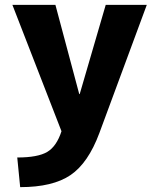

<svg xmlns="http://www.w3.org/2000/svg" viewBox="-20 -540 650 790"><path d="M63 230 51 108Q136 108 174.5 85Q213 62 233 0L31 -520H208L306 -153H308L415 -520H584L389 7Q343 131 270 180.5Q197 230 63 230Z"/></svg>

Font: Mplus 1p ExtraBold
Style: Regular
Weight: 800
Version: Version 1.061